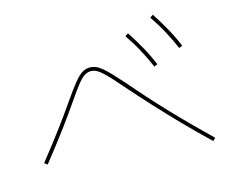

<svg xmlns="http://www.w3.org/2000/svg" viewBox="-100 -907 1200 1000"><g transform="rotate(-15 500.0 -406.5)"><path d="M933 -48Q861 -117 797 -182.5Q733 -248 673 -313.5Q613 -379 553 -447Q512 -495 486.5 -520.5Q461 -546 444 -555.5Q427 -565 410 -565Q393 -565 376 -554.5Q359 -544 335.5 -514Q312 -484 273 -427Q236 -373 187 -307Q138 -241 68 -153L52 -165Q122 -253 171 -319Q220 -385 257 -439Q298 -498 323.5 -529.5Q349 -561 368.5 -573Q388 -585 410 -585Q425 -585 440 -579.5Q455 -574 472.5 -560Q490 -546 513 -522Q536 -498 569 -461Q657 -358 748 -262Q839 -166 947 -62ZM737 -502Q715 -553 690 -599.5Q665 -646 632 -694L649 -705Q681 -656 707 -609.5Q733 -563 755 -510ZM887 -562Q865 -613 840 -659.5Q815 -706 782 -754L799 -765Q831 -716 857 -669.5Q883 -623 905 -570Z"/></g></svg>

Font: M PLUS 1 Thin
Style: Regular
Weight: 100
Designer: Coji Morishita
Foundry: UNDERFOREST DESIGN
Version: Version 1.001